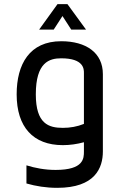

<svg xmlns="http://www.w3.org/2000/svg" viewBox="-20 -706 578 922"><path d="M280 -629 322 -564H393L304 -686H256L168 -564H238L280 -629ZM274 -508C122 -508 60 -398 60 -253C60 -96 139 -9 282 -9C316 -9 350 -14 383 -23V21C383 54 383 110 247 110C196 110 149 101 107 88V175C152 188 201 196 255 196C436 196 474 101 474 21V-350C474 -453 393 -508 274 -508ZM383 -111C351 -98 317 -92 282 -92C214 -92 152 -111 152 -253C152 -407 217 -426 274 -426C383 -426 383 -374 383 -356V-111Z"/></svg>

Font: Maven Pro
Style: Medium
Weight: 500
Designer: Joe Prince
Foundry: Joe Prince
Version: Version 1.003